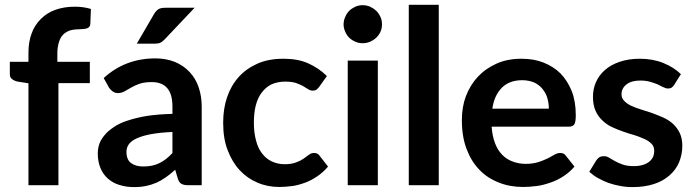

<svg xmlns="http://www.w3.org/2000/svg" viewBox="-20 -763 2863 791"><path d="M220.7 0H97.2V-419.9L52.7 -426.8Q37.6 -430.2 29.3 -437.5Q20.5 -443.8 20.5 -458V-508.3H97.2V-546.4Q97.2 -590.3 110.4 -625.5Q122.1 -658.7 148.4 -685.1Q173.8 -710.4 208.5 -722.7Q244.1 -735.4 288.6 -735.4Q324.7 -735.4 354.5 -726.1L352.1 -664.1Q351.1 -655.8 348.1 -652.8Q345.2 -648.9 338.9 -646.5Q333 -644.5 325.7 -643.6Q315.9 -642.6 309.6 -642.6Q288.1 -642.6 270.5 -638.2Q253.9 -633.3 241.2 -621.6Q229 -609.4 223.1 -590.3Q216.3 -569.8 216.3 -542.5V-508.3H350.1V-420.4H220.7Z M690.4 -132.3V-219.2Q640.6 -217.3 600.6 -210Q566.4 -203.6 542 -192.4Q520 -182.1 510.3 -168Q501 -154.3 501 -137.7Q501 -104.5 520.5 -90.8Q539.1 -77.1 570.3 -77.1Q608.9 -77.1 636.2 -90.8Q663.1 -103.5 690.4 -132.3ZM429.2 -401.9 407.2 -441.4Q495.6 -522.5 620.6 -522.5Q663.6 -522.5 700.7 -507.8Q735.8 -493.2 760.7 -466.8Q786.1 -439.9 798.3 -403.8Q811 -366.7 811 -324.2V0H754.9Q737.8 0 728 -5.4Q717.8 -10.7 712.9 -26.4L701.7 -63.5Q677.2 -42 664.1 -33.2Q641.6 -17.6 625.5 -10.7Q602.5 -1 583 2.9Q560.5 7.8 532.2 7.8Q500 7.8 472.2 -1Q446.3 -8.3 424.8 -26.9Q405.3 -43.9 394 -70.3Q382.8 -97.2 382.8 -130.9Q382.8 -150.9 389.2 -169.9Q395 -187.5 411.1 -206.5Q422.9 -221.7 448.7 -239.3Q472.7 -255.9 506.8 -266.6Q544.4 -278.8 586.4 -285.6Q633.8 -292.5 690.4 -293.9V-324.2Q690.4 -375.5 668.5 -400.4Q647 -424.8 605 -424.8Q575.7 -424.8 555.2 -418Q540 -413.1 520.5 -402.3Q514.2 -398.4 493.2 -386.7Q479.5 -379.4 465.8 -379.4Q453.6 -379.4 443.8 -386.7Q433.6 -394.5 429.2 -401.9ZM662.1 -731H781.7L658.2 -600.6Q647.9 -590.3 640.6 -586.9Q631.3 -583 617.2 -583H543.5L614.3 -704.6Q622.1 -717.8 631.8 -724.6Q641.1 -731 662.1 -731Z M1326.7 -449.7 1294.4 -404.3Q1289.1 -397.5 1283.7 -393.6Q1278.3 -389.6 1268.1 -389.6Q1258.3 -389.6 1249.5 -395.5Q1246.6 -397 1239.5 -401.6Q1232.4 -406.2 1228 -408.7Q1212.9 -416.5 1198.7 -421.4Q1180.2 -426.8 1155.8 -426.8Q1124 -426.8 1098.6 -415.5Q1075.2 -404.3 1058.1 -381.3Q1042 -360.4 1033.7 -328.6Q1025.9 -297.9 1025.9 -257.3Q1025.9 -216.8 1034.7 -184.6Q1042.5 -152.8 1059.6 -130.9Q1076.2 -108.9 1099.6 -98.1Q1124.5 -86.4 1152.8 -86.4Q1180.2 -86.4 1200.7 -94.2Q1218.3 -100.6 1231.4 -109.9Q1237.8 -114.3 1253.4 -126Q1262.7 -132.8 1273.9 -132.8Q1289.1 -132.8 1296.4 -121.6L1331.5 -76.7Q1311 -52.7 1287.1 -36.6Q1263.7 -20.5 1237.8 -10.7Q1207 0.5 1184.6 3.4Q1154.8 7.3 1130.4 7.3Q1081.5 7.3 1040.5 -10.7Q998.5 -28.3 967.3 -62Q936 -95.7 917.5 -145.5Q899.4 -191.9 899.4 -257.3Q899.4 -315.4 915.5 -362.3Q931.6 -410.2 963.4 -445.8Q994.1 -480 1041 -501Q1085.9 -521 1148.4 -521Q1207 -521 1249 -502.4Q1293.9 -482.4 1326.7 -449.7Z M1412.6 -513.2H1536.6V0H1412.6ZM1553.7 -662.6Q1553.7 -645.5 1547.4 -632.3Q1541 -618.2 1530.3 -607.9Q1518.6 -597.2 1504.9 -591.3Q1491.7 -585 1473.6 -585Q1457 -585 1443.8 -591.3Q1428.7 -597.7 1418.5 -607.9Q1408.2 -618.2 1402.3 -632.3Q1395.5 -647 1395.5 -662.6Q1395.5 -678.7 1402.3 -693.4Q1408.7 -708.5 1418.5 -718.3Q1428.2 -728 1443.8 -735.4Q1459 -741.7 1473.6 -741.7Q1489.7 -741.7 1504.9 -735.4Q1519 -728.5 1530.3 -718.3Q1540.5 -708 1547.4 -693.4Q1553.7 -680.2 1553.7 -662.6Z M1664.1 -743.2H1787.6V0H1664.1Z M2008.3 -315.4H2241.2Q2241.2 -337.9 2234.4 -360.8Q2228.5 -380.4 2213.9 -397.9Q2201.2 -413.6 2180.2 -423.3Q2157.7 -432.6 2131.8 -432.6Q2078.6 -432.6 2047.9 -401.9Q2016.1 -370.1 2008.3 -315.4ZM2323.2 -241.2H2005.4Q2008.3 -202.1 2019.5 -172.9Q2029.8 -145 2048.8 -125.5Q2067.4 -106.4 2091.8 -97.7Q2117.2 -87.9 2146 -87.9Q2173.8 -87.9 2198.2 -95.2Q2215.3 -100.6 2236.3 -110.4Q2242.2 -113.3 2252 -118.9Q2261.7 -124.5 2264.6 -126Q2276.9 -132.8 2288.1 -132.8Q2303.7 -132.8 2311 -121.6L2346.7 -76.7Q2326.2 -52.7 2300.8 -36.6Q2276.4 -20.5 2247.6 -10.7Q2215.3 0.5 2190.9 3.4Q2159.7 7.3 2135.3 7.3Q2080.6 7.3 2035.6 -10.7Q1987.8 -29.3 1955.6 -63Q1921.9 -97.2 1902.3 -148.9Q1882.8 -199.7 1882.8 -267.6Q1882.8 -323.2 1899.4 -366.7Q1917.5 -413.6 1948.7 -446.8Q1980 -480.5 2025.9 -501Q2070.3 -521 2128.9 -521Q2179.2 -521 2218.8 -505.4Q2260.7 -488.8 2289.1 -460.4Q2317.4 -431.6 2335.4 -387.7Q2352.1 -345.2 2352.1 -288.6Q2352.1 -260.7 2346.2 -251Q2340.3 -241.2 2323.2 -241.2Z M2785.2 -457.5 2757.3 -413.1Q2752.4 -405.3 2746.6 -401.9Q2741.7 -398.4 2732.9 -398.4Q2723.1 -398.4 2713.9 -403.3Q2710.4 -404.8 2702.4 -408.7Q2694.3 -412.6 2689.9 -415Q2678.2 -420.4 2659.2 -425.8Q2640.6 -431.2 2618.2 -431.2Q2581.5 -431.2 2561.5 -415.5Q2540.5 -399.4 2540.5 -375Q2540.5 -358.4 2551.3 -347.7Q2563.5 -335 2579.6 -327.6Q2600.6 -317.9 2619.6 -312.5Q2634.8 -308.1 2666 -297.4Q2678.7 -293 2711.4 -279.3Q2734.4 -269 2752 -253.4Q2769 -237.8 2780.3 -215.3Q2791 -192.4 2791 -162.6Q2791 -127.4 2777.8 -94.7Q2764.6 -63.5 2738.3 -40.5Q2711.9 -17.1 2674.3 -4.9Q2635.3 7.8 2585.9 7.8Q2558.1 7.8 2534.2 2.9Q2511.2 -1 2485.8 -9.8Q2467.8 -16.1 2442.9 -29.8Q2425.8 -39.1 2407.7 -55.2L2436.5 -102.1Q2442.4 -110.8 2449.2 -115.2Q2456.5 -119.6 2468.3 -119.6Q2479.5 -119.6 2490.2 -112.8Q2495.1 -109.4 2513.7 -99.1Q2527.8 -91.3 2545.9 -85Q2563.5 -78.6 2591.8 -78.6Q2612.8 -78.6 2629.9 -84Q2644 -88.4 2655.8 -97.7Q2665.5 -106 2670.9 -117.7Q2675.3 -128.4 2675.3 -140.6Q2675.3 -159.2 2665 -169.9Q2652.3 -182.6 2636.2 -189.9Q2610.4 -201.2 2595.7 -205.6Q2574.7 -211.4 2549.3 -220.2Q2523.4 -229 2502.9 -238.8Q2481 -248.5 2462.4 -266.1Q2443.4 -283.7 2433.6 -306.6Q2422.9 -330.1 2422.9 -364.3Q2422.9 -396.5 2435.1 -424.3Q2447.3 -452.6 2472.2 -474.6Q2496.6 -496.1 2532.7 -508.3Q2569.3 -521 2616.2 -521Q2669.4 -521 2712.9 -503.4Q2756.3 -485.8 2785.2 -457.5Z"/></svg>

Font: Lato-SemiBold
Style: Bold
Weight: 500
Designer: Lukasz Dziedzic with Adam Twardoch and Botio Nikoltchev
Foundry: tyPoland Lukasz Dziedzic
Version: ""